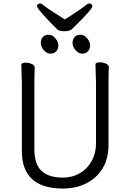

<svg xmlns="http://www.w3.org/2000/svg" viewBox="-20 -1068 750 1106"><path d="M342 18Q106 18 106 -198V-586Q106 -613 104 -655L103 -695Q103 -701 110 -704Q117 -707 128 -707Q146 -707 163 -699.5Q180 -692 180 -680Q180 -662 179 -649L178 -584V-210Q178 -122 219 -83.5Q260 -45 342 -45Q397 -45 440.5 -70.5Q484 -96 508.5 -141Q533 -186 533 -242V-595L531 -658L530 -697Q530 -703 537 -706Q544 -709 555 -709Q573 -709 590 -701.5Q607 -694 607 -682Q607 -666 606 -654L605 -594V-230Q605 -156 572 -100Q539 -44 479.5 -13Q420 18 342 18ZM271 -759Q249 -759 232 -779Q215 -799 215 -820Q215 -842 227 -855Q239 -868 261 -868Q281 -868 298.5 -848Q316 -828 316 -806Q316 -785 303.5 -772Q291 -759 271 -759ZM454 -759Q432 -759 415 -779Q398 -799 398 -820Q398 -842 410 -855Q422 -868 444 -868Q464 -868 481.5 -848Q499 -828 499 -806Q499 -785 486.5 -772Q474 -759 454 -759ZM350 -888Q323 -888 312 -897Q273 -934 233 -978.5Q193 -1023 193 -1032Q193 -1039 198 -1043.5Q203 -1048 211 -1048Q219 -1048 224 -1043Q248 -1022 325 -974L353 -956Q373 -969 376 -970Q449 -1017 481 -1043Q486 -1048 494 -1048Q502 -1048 507 -1043.5Q512 -1039 512 -1032Q512 -1014 394 -900Q388 -894 376 -891Q364 -888 350 -888Z"/></svg>

Font: LXGW WenKai TC
Style: Regular
Weight: 400
Designer: LXGW / Fontworks Inc.
Foundry: LXGW / Fontworks Inc.
Version: Version 1.330